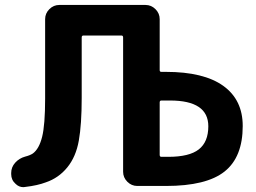

<svg xmlns="http://www.w3.org/2000/svg" viewBox="-20 -775 1040 779"><path d="M627.9 -146.5Q627.9 -138.7 634.8 -138.7H663.1Q748 -138.7 786.6 -168.9Q825.2 -199.2 825.2 -262.7Q825.2 -367.2 669.9 -367.2Q668 -367.2 667 -367.2H634.8Q627.9 -367.2 627.9 -359.4ZM163.1 -375V-697.3Q163.1 -720.7 180.2 -737.8Q197.3 -754.9 220.7 -754.9H570.3Q593.8 -754.9 610.8 -737.8Q627.9 -720.7 627.9 -697.3V-490.2Q627.9 -483.4 634.8 -483.4H653.3Q806.6 -483.4 885.7 -426.8Q964.8 -370.1 964.8 -263.7Q964.8 -137.7 891.1 -79.1Q817.4 -20.5 653.3 -20.5H622.1H537.1Q513.7 -20.5 496.6 -37.6Q479.5 -54.7 479.5 -78.1V-623Q479.5 -630.9 472.7 -630.9H318.4Q311.5 -630.9 311.5 -623V-377.9Q311.5 -270.5 299.8 -204.6Q288.1 -138.7 252.9 -95.7Q217.8 -52.7 166 -35.2Q132.8 -22.5 83 -16.6Q79.1 -15.6 75.2 -15.6Q56.6 -15.6 43 -29.3Q25.4 -44.9 25.4 -68.4V-73.2Q25.4 -96.7 41.5 -114.7Q57.6 -132.8 82 -139.6Q101.6 -144.5 113.3 -152.3Q138.7 -170.9 150.9 -219.7Q163.1 -268.6 163.1 -375Z"/></svg>

Font: Gen Jyuu Gothic Monospace Bold
Style: Bold
Weight: 700
Designer: [Source Han Sans]
Ryoko NISHIZUKA  (kana & ideographs); Paul D. Hunt (Latin, Greek & Cyrillic); Wenlong ZHANG  (bopomofo
Version: Version 1.002.20150607